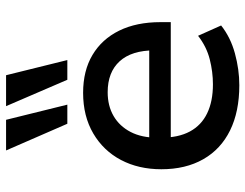

<svg xmlns="http://www.w3.org/2000/svg" viewBox="-108 -692 809 633"><g transform="rotate(-90 296.5 -375.5)"><path d="M332 9Q245 9 183 -21.5Q121 -52 88 -110Q55 -168 55 -248Q55 -323 85.5 -381Q116 -439 173 -472.5Q230 -506 307 -506Q380 -506 432 -475Q484 -444 512 -387Q540 -330 540 -251V-217H140V-288H465L447 -270Q447 -346 411 -385.5Q375 -425 309 -425Q264 -425 230.5 -405.5Q197 -386 178 -349.5Q159 -313 159 -261V-250Q159 -192 179.5 -154Q200 -116 239.5 -97Q279 -78 335 -78Q376 -78 417.5 -88.5Q459 -99 495 -127L529 -51Q490 -20 437 -5.5Q384 9 332 9ZM350 -558 263 -760H365L415 -558ZM205 -558 117 -760H218L268 -558Z"/></g></svg>

Font: Nunito Sans 8pt SemiBold
Style: Regular
Weight: 600
Version: Version 3.101;gftools[0.9.27]